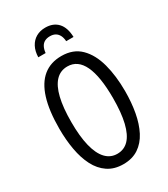

<svg xmlns="http://www.w3.org/2000/svg" viewBox="-222 -1018 990 1129"><g transform="rotate(-30 272.5 -453.0)"><path d="M496.1 -357.9Q496.1 -281.2 483.9 -214.6Q471.7 -147.9 445.6 -97.4Q419.4 -46.9 377 -18.6Q334.5 9.8 273.9 9.8Q212.4 9.8 169.4 -19.3Q126.5 -48.3 100.3 -99.1Q74.2 -149.9 62.3 -216.8Q50.3 -283.7 50.3 -358.9Q50.3 -481 75.4 -562Q100.6 -643.1 150.4 -683.6Q200.2 -724.1 273.9 -724.1Q354 -724.1 402.8 -675.5Q451.7 -627 473.9 -543.9Q496.1 -460.9 496.1 -357.9ZM130.9 -357.9Q130.9 -260.7 147.2 -194.6Q163.6 -128.4 195.3 -94.7Q227.1 -61 272.9 -61Q319.8 -61 351.1 -94Q382.3 -127 398.2 -193.1Q414.1 -259.3 414.1 -357.9Q414.1 -504.9 378.9 -579.1Q343.8 -653.3 273.9 -653.3Q226.1 -653.3 194.3 -619.9Q162.6 -586.4 146.7 -520.8Q130.9 -455.1 130.9 -357.9ZM275.4 -916Q329.1 -916 359.9 -882.8Q390.6 -849.6 392.6 -785.2H342.8Q341.3 -809.1 332.8 -825.4Q324.2 -841.8 309.6 -850.1Q294.9 -858.4 273.9 -858.4Q253.4 -858.4 238.3 -850.6Q223.1 -842.8 214.4 -826.4Q205.6 -810.1 203.1 -785.2H153.3Q154.3 -826.2 169.9 -855.5Q185.5 -884.8 212.6 -900.4Q239.7 -916 275.4 -916Z"/></g></svg>

Font: Open Sans Condensed
Style: Regular
Weight: 400
Width: 3
Designer: Monotype Design Team
Foundry: Monotype Imaging Inc.
Version: Version 3.000